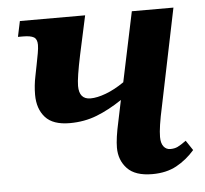

<svg xmlns="http://www.w3.org/2000/svg" viewBox="-44 -583 683 639"><g transform="rotate(-5 297.0 -263.0)"><path d="M330 -88Q330 -119 342 -173L357 -245Q314 -216 272 -199.5Q230 -183 181 -183Q125 -183 99.5 -211.5Q74 -240 74 -287Q74 -318 80.5 -349Q87 -380 88 -387Q92 -407 95 -424Q98 -441 98 -452Q98 -471 87 -477.5Q76 -484 51 -484H34L45 -536H263L235 -407Q219 -331 219 -304Q219 -259 257 -259Q279 -259 308.5 -270Q338 -281 370 -303L419 -536H558L491 -211Q476 -143 476 -111Q476 -90 484.5 -79Q493 -68 507 -68Q521 -68 531.5 -73Q542 -78 560 -91L582 -58Q555 -27 521 -8.5Q487 10 440 10Q383 10 356.5 -18Q330 -46 330 -88Z"/></g></svg>

Font: Noto Serif Narrow
Style: Bold Italic
Weight: 700
Width: 4
Italic angle: -12°
Designer: Monotype Design Team
Foundry: Monotype Imaging Inc.
Version: Version 1.001